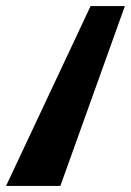

<svg xmlns="http://www.w3.org/2000/svg" viewBox="-34 -613 432 633"><path d="M-14 0H165L377.7 -593H264.7Z"/></svg>

Font: Hussar Milosc
Style: Obl
Weight: 700
Foundry: Cannot Into Space Fonts
Version: Version 1.02